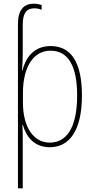

<svg xmlns="http://www.w3.org/2000/svg" viewBox="-20 -786 511 1038"><path d="M163 -766C109 -766 77 -733 77 -656V232H103V-21C103 -56 103 -88 101 -110H104C120 -51 162 10 249 10C355 10 423 -80 423 -270C423 -449 364 -537 254 -537C161 -537 119 -473 101 -405H99C102 -437 103 -473 103 -507V-653C103 -713 122 -741 165 -741C181 -741 193 -738 205 -733V-759C196 -762 182 -766 163 -766ZM253 -512C350 -512 397 -427 397 -270C397 -86 334 -15 249 -15C163 -15 104 -96 104 -232V-284C104 -418 157 -512 253 -512Z"/></svg>

Font: Noto Sans Condensed Thin
Style: Regular
Weight: 100
Width: 3
Designer: Monotype Design Team
Foundry: Monotype Imaging Inc.
Version: Version 2.013